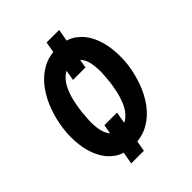

<svg xmlns="http://www.w3.org/2000/svg" viewBox="-187 -692 856 856"><g transform="rotate(-45 241.0 -264.0)"><path d="M333 -588.4 297.9 -387.2H219.2L253.9 -588.4ZM254.9 -145.5 219.2 59.6H139.6L175.3 -145.5ZM34.2 -254.9 35.6 -265.6Q41.5 -314 58.8 -362.5Q76.2 -411.1 105.5 -451.7Q134.8 -492.2 176.8 -516.1Q218.8 -540 274.9 -538.6Q328.1 -537.1 362.5 -512Q397 -486.8 415.8 -447.3Q434.6 -407.7 439.9 -361.3Q445.3 -314.9 440.9 -270.5L439.5 -259.3Q433.1 -211.4 415.8 -163.1Q398.4 -114.7 369.1 -75Q339.8 -35.2 297.6 -11.7Q255.4 11.7 199.7 10.3Q147 8.8 112.5 -15.9Q78.1 -40.5 59.3 -79.6Q40.5 -118.7 34.9 -164.6Q29.3 -210.4 34.2 -254.9ZM147 -266.6 145.5 -255.4Q143.6 -236.3 142.3 -208Q141.1 -179.7 145.8 -151.9Q150.4 -124 164.8 -105.2Q179.2 -86.4 208.5 -85Q240.7 -83.5 262.5 -101.1Q284.2 -118.7 297.6 -146.7Q311 -174.8 318.1 -205.3Q325.2 -235.8 328.1 -259.3L329.1 -270Q331.5 -289.6 332.8 -318.1Q334 -346.7 329.3 -375Q324.7 -403.3 309.8 -422.4Q294.9 -441.4 266.1 -442.9Q233.9 -444.3 212.2 -426.3Q190.4 -408.2 177 -379.9Q163.6 -351.6 156.7 -321Q149.9 -290.5 147 -266.6Z"/></g></svg>

Font: Roboto Condensed Medium
Style: Italic
Weight: 500
Italic angle: -12°
Designer: Christian Robertson
Foundry: Google
Version: Version 3.0; 2020